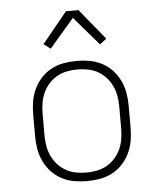

<svg xmlns="http://www.w3.org/2000/svg" viewBox="-54 -798 707 853"><g transform="rotate(-5 300.0 -372.0)"><path d="M300 8Q271 8 242.5 3Q214 -2 188 -15.5Q162 -29 142 -50.5Q122 -72 109.5 -98Q97 -124 92 -152.5Q87 -181 87 -210V-310Q87 -339 92 -367.5Q97 -396 109.5 -422Q122 -448 142 -469.5Q162 -491 188 -504.5Q214 -518 242.5 -523Q271 -528 300 -528Q329 -528 357.5 -523Q386 -518 412 -504.5Q438 -491 458 -469.5Q478 -448 490.5 -422Q503 -396 508 -367.5Q513 -339 513 -310V-210Q513 -181 508 -152.5Q503 -124 490.5 -98Q478 -72 458 -50.5Q438 -29 412 -15.5Q386 -2 357.5 3Q329 8 300 8ZM300 -30Q323 -30 346.5 -34.5Q370 -39 390.5 -50.5Q411 -62 427 -79.5Q443 -97 453 -118.5Q463 -140 467 -163.5Q471 -187 471 -210V-310Q471 -333 467 -356.5Q463 -380 453 -401.5Q443 -423 427 -440.5Q411 -458 390.5 -469.5Q370 -481 346.5 -485.5Q323 -490 300 -490Q277 -490 253.5 -485.5Q230 -481 209.5 -469.5Q189 -458 173 -440.5Q157 -423 147 -401.5Q137 -380 133 -356.5Q129 -333 129 -310V-210Q129 -187 133 -163.5Q137 -140 147 -118.5Q157 -97 173 -79.5Q189 -62 209.5 -50.5Q230 -39 253.5 -34.5Q277 -30 300 -30ZM190 -592 160 -615 272 -752H328L344 -732L440 -615L410 -592L300 -720Z"/></g></svg>

Font: Iosevka Extralight Extended
Style: Regular
Weight: 200
Width: 7
Monospace: yes
Designer: Belleve Invis
Foundry: Belleve Invis
Version: Version 32.5.0; ttfautohint (v1.8.4)